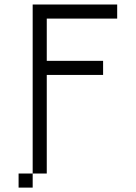

<svg xmlns="http://www.w3.org/2000/svg" viewBox="-20 -645 602 852"><path d="M187.5 -562.5H500V-625H125V125H187.5V-312.5H437.5V-375H187.5ZM62.5 187.5H125V125H62.5Z"/></svg>

Font: ChillMoonMono
Style: Regular
Weight: 400
Designer: Warren2060
Foundry: ChillType
Version: Version 1.000;Glyphs 3.1.1 (3135)